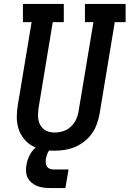

<svg xmlns="http://www.w3.org/2000/svg" viewBox="-20 -755 656 972"><path d="M255 8Q225 8 195.5 2.5Q166 -3 141.5 -17.5Q117 -32 99.5 -54.5Q82 -77 73.5 -104.5Q65 -132 65 -162Q65 -192 70 -222L140 -643H96V-735H303V-643H247L175 -207Q173 -192 172.5 -177Q172 -162 174.5 -148Q177 -134 184 -121.5Q191 -109 202 -100.5Q213 -92 227 -88Q241 -84 256 -84Q256 -84 256 -84Q256 -84 256 -84Q278 -84 300 -91Q322 -98 339 -114Q356 -130 365.5 -151Q375 -172 378 -193L453 -643H410V-735H616V-643H561L484 -178Q479 -152 470 -126.5Q461 -101 445 -78.5Q429 -56 406.5 -38.5Q384 -21 358.5 -10.5Q333 0 306.5 4Q280 8 255 8ZM236 197Q219 197 201.5 195Q184 193 169 187Q154 181 141 170.5Q128 160 120.5 145.5Q113 131 112 113.5Q111 96 114 79Q118 56 129 33Q140 10 159 -6.5Q178 -23 202 -30Q226 -37 250 -37L244 0Q236 0 230 6Q224 12 221 19.5Q218 27 216 34.5Q214 42 212 49Q211 59 211.5 69.5Q212 80 217.5 88Q223 96 232 99.5Q241 103 252 103H327L311 197Z"/></svg>

Font: Iosevka Curly Slab SmBdExObl
Style: Regular
Weight: 600
Width: 7
Italic angle: -9°
Monospace: yes
Designer: Belleve Invis
Foundry: Belleve Invis
Version: Version 11.1.0; ttfautohint (v1.8.3)